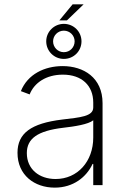

<svg xmlns="http://www.w3.org/2000/svg" viewBox="-20 -861 589 893"><path d="M234.4 11.7C321 11.7 382.1 -37.3 410.5 -98.4H413.7V0H457V-381C457 -500.4 368.3 -553.6 271.3 -553.6C187.1 -553.6 108.3 -515.6 77.1 -437.1L117.9 -421.9C139.2 -475.9 194.6 -513.8 272.4 -513.8C360.4 -513.8 413.7 -463.1 413.7 -383.9V-361.2C413.7 -319.2 352.6 -315 269.5 -305C123.9 -287.3 61.4 -241.1 61.4 -150.2C61.4 -46.5 140.3 11.7 234.4 11.7ZM238.6 -28.4C162.3 -28.4 104.8 -74.2 104.8 -148.8C104.8 -216.3 154.5 -252.5 273.8 -266.7C327.1 -272.7 391 -282.7 413.7 -301.5V-221.2C413.7 -110.4 340.9 -28.4 238.6 -28.4ZM277 -587C322.8 -587 359 -623.2 359 -668.7C359 -713.8 322.8 -750 277 -750C231.9 -750 195 -713.8 195 -668.7C195 -623.2 231.9 -587 277 -587ZM277 -618.3C249.3 -618.3 226.9 -640.6 226.9 -668.7C226.9 -695.7 248.9 -718.4 277 -718.4C305 -718.4 327.1 -696 327.1 -668.7C327.1 -641 305.4 -618.3 277 -618.3ZM256 -766H291.2L369 -840.9H317.8Z"/></svg>

Font: Karasuma Gothic
Style: Thin
Weight: 200
Designer: Rasmus Andersson / Ryoko Ishizuka
Foundry: rsms
Version: Version 1.00